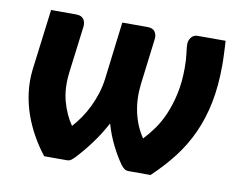

<svg xmlns="http://www.w3.org/2000/svg" viewBox="-62 -598 857 681"><g transform="rotate(10 366.0 -257.5)"><path d="M136 0Q113 -29 93.8 -63Q74.5 -97 61.2 -134.5Q48 -172 42.8 -212Q37.5 -252 42 -293.5L70 -515H161Q171 -515 177.5 -511.8Q184 -508.5 187.8 -503.2Q191.5 -498 192.8 -491.2Q194 -484.5 193.5 -477.5L172 -308Q165 -249.5 177.8 -203.5Q190.5 -157.5 214.5 -123Q229.5 -139.5 243.8 -160.2Q258 -181 269.5 -204.5Q281 -228 289.2 -254Q297.5 -280 301 -307.5L326.5 -515H417.5Q437 -515 444.5 -503.5Q452 -492 450 -477.5L429.5 -312Q423 -257.5 433.8 -209.2Q444.5 -161 470.5 -123Q489 -142.5 507.5 -168.2Q526 -194 540.2 -227.5Q554.5 -261 563.5 -302.5Q572.5 -344 572.5 -395.5Q572.5 -425.5 569.5 -446.8Q566.5 -468 566.5 -479.5Q566.5 -493.5 575 -504.2Q583.5 -515 598 -515H698.5Q699 -505.5 699.8 -493.2Q700.5 -481 701 -468.8Q701.5 -456.5 701.8 -445.8Q702 -435 702 -428Q702 -353 689.8 -292.2Q677.5 -231.5 654.2 -180.5Q631 -129.5 597 -85.5Q563 -41.5 519 0H441Q431 0 425.2 -4Q419.5 -8 412.5 -16.5Q393.5 -43 375.8 -78.2Q358 -113.5 346 -155Q324 -114 297.8 -78.8Q271.5 -43.5 246 -16.5Q241.5 -12 238.2 -9Q235 -6 232 -4Q229 -2 225.2 -1Q221.5 0 216 0Z"/></g></svg>

Font: Lato Heavy
Style: Italic
Weight: 800
Italic angle: -7°
Designer: Lukasz Dziedzic
Foundry: tyPoland Lukasz Dziedzic
Version: Version 2.007; 2014-02-27